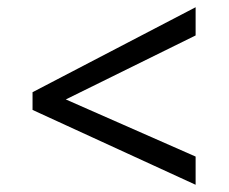

<svg xmlns="http://www.w3.org/2000/svg" viewBox="-20 -588 632 531"><path d="M70 -284V-333L521 -568V-490L162 -313L521 -155V-77Z"/></svg>

Font: hexukannada05
Style: Book
Weight: 400
Designer: Jelle Bosma - Monotype Design Team
Foundry: Monotype Imaging Inc.
Version: Version 2.003